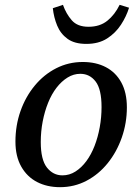

<svg xmlns="http://www.w3.org/2000/svg" viewBox="-20 -763 579 796"><path d="M229 13Q175 13 133.5 -8.5Q92 -30 68 -72.5Q44 -115 44 -176Q44 -243 65 -302.5Q86 -362 124 -408Q162 -454 213 -480Q264 -506 323 -506Q378 -506 419 -484.5Q460 -463 483 -421Q506 -379 506 -318Q506 -253 485 -193Q464 -133 426.5 -86.5Q389 -40 338.5 -13.5Q288 13 229 13ZM239 -36Q268 -36 293 -52Q318 -68 338 -95Q358 -122 372 -158Q386 -194 393.5 -235.5Q401 -277 401 -319Q401 -393 376.5 -425Q352 -457 313 -457Q285 -457 260 -441.5Q235 -426 214.5 -399.5Q194 -373 179.5 -337Q165 -301 157 -259.5Q149 -218 149 -174Q149 -101 174.5 -68.5Q200 -36 239 -36ZM338 -581Q289 -581 260 -602Q231 -623 217 -657Q203 -691 199 -729L241 -743Q254 -706 277.5 -679Q301 -652 347 -652Q394 -652 425 -677Q456 -702 476 -743L515 -731Q504 -695 481.5 -660.5Q459 -626 424 -603.5Q389 -581 338 -581Z"/></svg>

Font: Source Serif 4 Medium
Style: Italic
Weight: 500
Italic angle: -12°
Designer: Frank Grießhammer
Foundry: Adobe Systems Incorporated
Version: Version 4.004;hotconv 1.0.116;makeotfexe 2.5.65601